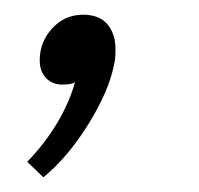

<svg xmlns="http://www.w3.org/2000/svg" viewBox="-20 -110 271 261"><path d="M17 110Q65 60 82 2Q76 5 65 5Q51 5 42.5 -4Q34 -13 34 -28Q34 -53 51 -71.5Q68 -90 93 -90Q115 -90 126 -77Q137 -64 137 -43Q137 -29 135 -22Q128 14 100 59Q72 104 39 131Z"/></svg>

Font: Trirong Light
Style: Italic
Weight: 300
Italic angle: -12°
Designer: Katatrad Team
Foundry: CadsonDemak
Version: Version 1.001